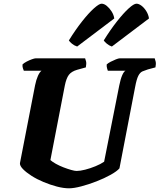

<svg xmlns="http://www.w3.org/2000/svg" viewBox="-20 -1020 864 1040"><path d="M354 0Q324 0 288 -9.5Q252 -19 216 -34Q180 -49 151 -67.5Q122 -86 104.5 -104Q87 -122 88 -136L170 -558Q176 -588 185.5 -609Q195 -630 205 -637H109Q107 -642 104 -650.5Q101 -659 102 -671Q110 -679 124.5 -686.5Q139 -694 153 -699Q167 -704 173 -704H441Q443 -700 446 -688Q449 -676 445 -655L398 -642Q367 -633 353 -614.5Q339 -596 331 -556L253 -153Q264 -143 283 -132.5Q302 -122 324 -113.5Q346 -105 365.5 -99.5Q385 -94 395 -94Q414 -94 441.5 -101Q469 -108 497 -119.5Q525 -131 544 -144L626 -557Q633 -592 642 -612.5Q651 -633 660 -637H564Q563 -640 560 -650Q557 -660 558 -671Q565 -678 579.5 -685.5Q594 -693 608 -698.5Q622 -704 628 -704H818Q820 -699 823 -687Q826 -675 822 -655L781 -644Q765 -639 752 -633.5Q739 -628 729.5 -610Q720 -592 712 -549L627 -108Q613 -92 579 -73Q545 -54 502.5 -37.5Q460 -21 420 -10.5Q380 0 354 0ZM398 -768Q382 -773 369.5 -783.5Q357 -794 353 -801Q389 -859 424.5 -904Q460 -949 488.5 -974.5Q517 -1000 530 -1000Q544 -1000 558.5 -988Q573 -976 584.5 -958Q596 -940 599 -920ZM586 -768Q571 -773 558.5 -783.5Q546 -794 542 -801Q578 -859 613.5 -904Q649 -949 677 -974.5Q705 -1000 719 -1000Q732 -1000 746.5 -989Q761 -978 772.5 -959.5Q784 -941 787 -920Z"/></svg>

Font: Texturina Medium 12pt Black
Style: Italic
Weight: 900
Italic angle: -11°
Version: Version 1.002